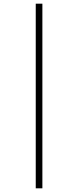

<svg xmlns="http://www.w3.org/2000/svg" viewBox="-20 -781 423 1042"><path d="M174 -761H210V241H174Z"/></svg>

Font: Noto Sans Myanmar UI ExtraCondensed ExtraLight
Style: Regular
Weight: 200
Width: 2
Designer: Monotype Design Team
Foundry: Monotype Imaging Inc.
Version: Version 2.103; ttfautohint (v1.8.4.7-5d5b)